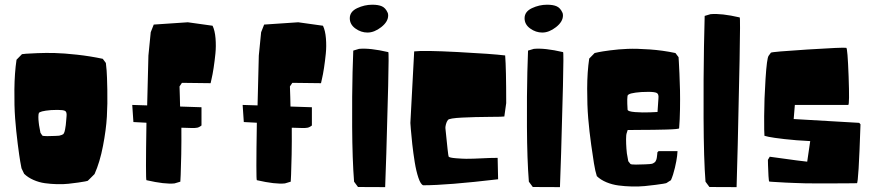

<svg xmlns="http://www.w3.org/2000/svg" viewBox="-20 -785 3688 811"><path d="M261.2 -295.4Q262.7 -312.5 254.6 -316.7Q246.6 -320.8 222.7 -320.8Q193.4 -320.8 173.8 -317.6Q154.3 -314.5 149.4 -311.5L144.5 -308.6Q142.1 -302.7 142.1 -291Q142.1 -279.3 143.6 -267.6L145 -255.9L150.9 -224.1L158.7 -212.4Q161.6 -210 179.7 -210Q197.8 -210 213.9 -210.9L230.5 -211.9L233.4 -212.9Q236.8 -213.9 240.2 -214.8L243.2 -216.3Q247.1 -216.8 250 -222.2Q252.9 -227.5 254.9 -238.3Q256.8 -249 257.8 -256.6Q258.8 -264.2 259.8 -278.3Q260.7 -292.5 261.2 -295.4ZM414.1 -536.6 427.2 -519Q428.7 -507.3 430.4 -486.8Q432.1 -466.3 433.3 -406.7Q434.6 -347.2 431.4 -292Q428.2 -236.8 415 -168.5Q401.9 -100.1 379.4 -49.8Q377.4 -47.9 374.5 -44.9Q371.6 -42 365 -35.4Q358.4 -28.8 354.2 -24.7Q350.1 -20.5 350.1 -21L339.4 -18.6Q328.6 -16.6 310.3 -13.9Q292 -11.2 269.3 -8.8Q246.6 -6.3 220.5 -7.1Q194.3 -7.8 169.7 -11.2Q145 -14.6 121.6 -24.9Q98.1 -35.2 82 -50.8L70.8 -74.2Q68.8 -84.5 65.4 -103.3Q62 -122.1 54.9 -177.2Q47.9 -232.4 43.9 -285.2Q40 -337.9 40.8 -407.2Q41.5 -476.6 49.8 -532.7L72.8 -556.2Q79.1 -557.1 90.3 -558.1Q101.6 -559.1 137.9 -560.5Q174.3 -562 212.2 -561Q250 -560.1 305.4 -554Q360.8 -547.9 414.1 -536.6Z M543.5 -269.5 538.6 -341.8 601.6 -339.8 606.9 -550.3 616.7 -648.9 629.4 -681.2 773.4 -690.9 877.9 -676.3Q887.7 -655.8 890.4 -623Q893.1 -590.3 889.9 -558.6Q886.7 -526.9 882.3 -498Q877.9 -469.2 873.5 -451.2L869.6 -433.6L748.5 -435.1L738.3 -419.9Q738.8 -412.6 739.7 -375Q740.7 -337.4 740.7 -335L831.1 -332V-254.9Q818.4 -245.1 808.6 -245.1Q802.7 -243.2 746.1 -245.6Q746.6 -189.5 745.6 -132.3Q744.6 -75.2 743.2 -46.4L741.7 -17.6L717.3 -10.3Q676.8 -5.9 598.6 -23.9Q594.7 -24.4 598.6 -266.6Z M1009.8 -269.5 1004.9 -341.8 1067.9 -339.8 1073.2 -550.3 1083 -648.9 1095.7 -681.2 1239.7 -690.9 1344.2 -676.3Q1354 -655.8 1356.7 -623Q1359.4 -590.3 1356.2 -558.6Q1353 -526.9 1348.6 -498Q1344.2 -469.2 1339.8 -451.2L1335.9 -433.6L1214.8 -435.1L1204.6 -419.9Q1205.1 -412.6 1206.1 -375Q1207 -337.4 1207 -335L1297.4 -332V-254.9Q1284.7 -245.1 1274.9 -245.1Q1269 -243.2 1212.4 -245.6Q1212.9 -189.5 1211.9 -132.3Q1210.9 -75.2 1209.5 -46.4L1208 -17.6L1183.6 -10.3Q1143.1 -5.9 1064.9 -23.9Q1061 -24.4 1064.9 -266.6Z M1492.2 4.9 1475.6 -17.6Q1468.3 -110.8 1467.5 -249.3Q1466.8 -387.7 1469.2 -479.5L1472.2 -571.3L1496.6 -578.6Q1542 -583 1620.1 -564.9Q1623 -564.5 1619.6 -421.9Q1616.2 -279.3 1611.8 -136.7L1606.9 5.4ZM1619.6 -719.7Q1619.6 -693.4 1590.3 -670.4Q1561 -647.5 1532.2 -647.5Q1504.9 -647.5 1481.2 -664.6Q1457.5 -681.6 1457.5 -708Q1457.5 -735.8 1488.5 -750.5Q1519.5 -765.1 1552.7 -765.1Q1578.1 -765.1 1593.3 -758.3Q1608.4 -751.5 1617.2 -731.9Q1619.6 -728 1619.6 -719.7Z M1713.4 -265.6 1729.5 -567.9Q1768.6 -572.8 1913.3 -565.2Q2058.1 -557.6 2113.8 -550.8Q2118.2 -495.6 2118.2 -349.6Q2118.2 -349.6 2110.4 -293.9Q2110.8 -293 2110.8 -293Q2104.5 -291.5 2045.7 -291.3Q1986.8 -291 1932.1 -288.3Q1877.4 -285.6 1872.1 -278.3Q1866.2 -270.5 1863.8 -260.7Q1861.3 -251 1861.3 -245.1L1861.8 -239.3Q1872.6 -129.4 1875 -123.5Q1878.4 -118.7 1906.7 -116.5Q1935.1 -114.3 1949.2 -114.3Q1978.5 -114.3 2014.2 -116.2Q2049.8 -118.2 2082 -118.2L2084 -27.8Q1868.2 -2.4 1767.6 -2.4Q1756.8 -5.9 1747.3 -34.2Q1737.8 -62.5 1731.7 -100.6Q1725.6 -138.7 1721.4 -176.3Q1717.3 -213.9 1715.3 -239.7Z M2230.5 4.9 2213.9 -17.6Q2206.5 -110.8 2205.8 -249.3Q2205.1 -387.7 2207.5 -479.5L2210.4 -571.3L2234.9 -578.6Q2280.3 -583 2358.4 -564.9Q2361.3 -564.5 2357.9 -421.9Q2354.5 -279.3 2350.1 -136.7L2345.2 5.4ZM2357.9 -719.7Q2357.9 -693.4 2328.6 -670.4Q2299.3 -647.5 2270.5 -647.5Q2243.2 -647.5 2219.5 -664.6Q2195.8 -681.6 2195.8 -708Q2195.8 -735.8 2226.8 -750.5Q2257.8 -765.1 2291 -765.1Q2316.4 -765.1 2331.5 -758.3Q2346.7 -751.5 2355.5 -731.9Q2357.9 -728 2357.9 -719.7Z M2761.7 -146.5H2841.8Q2842.3 -145.5 2840.1 -126.2Q2837.9 -106.9 2830.8 -76.4Q2823.7 -45.9 2814 -23.9Q2812.5 -22.9 2810.5 -21.7Q2808.6 -20.5 2804 -17.6Q2799.3 -14.6 2796.4 -12.7Q2793.5 -10.7 2793.5 -11.2L2781.2 -8.8Q2769.5 -6.8 2749 -4.2Q2728.5 -1.5 2703.1 1Q2677.7 3.4 2648.9 2.7Q2620.1 2 2593.3 -1.5Q2566.4 -4.9 2541.7 -15.1Q2517.1 -25.4 2501 -41L2494.6 -64.5Q2492.2 -75.7 2488.8 -95.2Q2485.4 -114.7 2477.3 -172.6Q2469.2 -230.5 2464.6 -285.2Q2460 -339.8 2460.2 -410.6Q2460.4 -481.4 2468.8 -537.6L2491.7 -561Q2498 -562.5 2509.3 -564.9Q2520.5 -567.4 2556.9 -572.3Q2593.3 -577.1 2631.1 -578.6Q2668.9 -580.1 2724.4 -576.2Q2779.8 -572.3 2833 -561L2846.2 -543.5Q2846.7 -536.6 2847.4 -524.2Q2848.1 -511.7 2849.9 -474.9Q2851.6 -438 2852.3 -403.3Q2853 -368.7 2852.3 -323.7Q2851.6 -278.8 2848.6 -243.2Q2848.6 -239.3 2794.2 -237.8Q2739.7 -236.3 2685.5 -236.3L2631.3 -235.8L2627.4 -223.6Q2624.5 -216.3 2624.5 -197Q2624.5 -177.7 2626 -157.2L2627.9 -137.2L2633.8 -104L2643.1 -92.3Q2646.5 -89.8 2666.3 -89.8Q2686 -89.8 2704.1 -90.8L2722.7 -91.8Q2728 -92.3 2732.4 -93Q2736.8 -93.8 2740 -95.9Q2743.2 -98.1 2745.6 -99.6Q2748 -101.1 2749.8 -105.2Q2751.5 -109.4 2752.4 -110.8Q2753.4 -112.3 2754.2 -117.9Q2754.9 -123.5 2755.1 -125Q2755.4 -126.5 2756.1 -133.3Q2756.8 -140.1 2756.8 -141.6ZM2630.9 -321.8Q2631.3 -314 2662.8 -311.5Q2694.3 -309.1 2725.6 -310.5L2757.3 -312Q2760.3 -357.9 2761.2 -369.1Q2763.2 -387.7 2754.2 -392.3Q2745.1 -397 2718.8 -397Q2686.5 -397 2665 -393.8Q2643.6 -390.6 2637.7 -387.2L2632.3 -383.8Q2627.4 -376.5 2630.9 -321.8Z M2976.6 4.9 2960 -17.6Q2952.6 -110.8 2951.9 -285.9Q2951.2 -460.9 2953.6 -589.4L2956.5 -717.8L2981 -725.1Q3026.4 -729.5 3104.5 -711.4Q3107.4 -710.9 3104 -531.7Q3100.6 -352.5 3096.2 -173.8L3091.3 5.4Z M3554.7 -583Q3560.1 -582 3564.5 -462.4Q3568.8 -342.8 3563 -341.8H3337.4L3332.5 -282.2L3609.4 -266.1L3614.7 -259.8Q3606.4 -11.2 3599.6 -11.2Q3599.1 -11.2 3588.9 -11Q3578.6 -10.7 3562.5 -10.7Q3546.4 -10.7 3525.1 -10.5Q3503.9 -10.3 3479.5 -10.3Q3455.1 -10.3 3430.7 -10.3Q3406.2 -10.3 3380.9 -10.7Q3355.5 -11.2 3335 -12.2Q3316.4 -12.7 3298.8 -13.7Q3281.2 -14.6 3269.5 -15.4Q3257.8 -16.1 3248.5 -16.6Q3239.3 -17.1 3234.6 -17.6Q3230 -18.1 3229.5 -18.1Q3227.5 -18.1 3226.1 -41Q3224.6 -64 3224.1 -86.9L3223.6 -109.9Q3231 -122.1 3231.4 -123Q3381.8 -102.1 3389.6 -102.1Q3399.4 -167 3402.3 -189Q3341.8 -191.9 3293.5 -197.5Q3245.1 -203.1 3227.1 -207L3209 -211.4Q3207.5 -223.6 3207.8 -294.2Q3208 -364.7 3213.6 -452.1Q3219.2 -539.6 3226.6 -549.3Q3235.4 -562 3236.3 -562.5Q3241.2 -566.4 3391.1 -575.9Q3541 -585.4 3554.7 -583Z"/></svg>

Font: Noot
Style: Regular
Weight: 400
Designer: Amos Jerbi
Foundry: Amos Jerbi
Version: Version 1.000;PS 001.001;hotconv 1.0.56